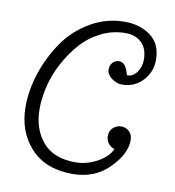

<svg xmlns="http://www.w3.org/2000/svg" viewBox="-75 -706 716 785"><g transform="rotate(10 282.5 -314.0)"><path d="M349 -437Q349 -453 359.5 -464.5Q370 -476 385 -476Q402 -476 411 -463Q420 -450 423 -437.5Q426 -425 428 -425Q452 -425 468 -447.5Q484 -470 484 -499Q484 -546 458.5 -570Q433 -594 392 -594Q339 -594 291.5 -570.5Q244 -547 210 -509Q176 -471 150 -423Q124 -375 111.5 -324.5Q99 -274 99 -228Q99 -146 144 -92Q189 -38 281 -38Q326 -38 369.5 -61Q413 -84 429 -119Q414 -123 403.5 -136Q393 -149 393 -167Q393 -189 407.5 -202Q422 -215 441 -215Q460 -215 474 -202Q488 -189 488 -166Q488 -109 428.5 -49Q369 11 277 11Q165 11 103 -56.5Q41 -124 41 -228Q41 -297 65 -368.5Q89 -440 131 -501Q173 -562 239 -600.5Q305 -639 381 -639Q445 -639 489 -606Q533 -573 533 -507Q533 -457 499 -420.5Q465 -384 413 -384Q391 -384 370 -399.5Q349 -415 349 -437Z"/></g></svg>

Font: Bonbon
Style: Regular
Weight: 400
Designer: Ksenia Erulevich
Foundry: Cyreal (www.cyreal.org)
Version: Version 1.001